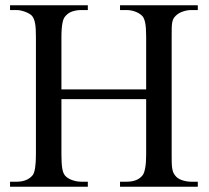

<svg xmlns="http://www.w3.org/2000/svg" viewBox="-20 -708 791 728"><path d="M730 0V-19H705.1Q687 -19 669.4 -25.1Q651.9 -31.2 643.1 -43.9Q638.7 -49.8 636.2 -56.4Q633.8 -63 632.6 -72.3Q631.3 -81.5 631.1 -93.5Q630.9 -105.5 630.9 -122.1V-566.9Q630.9 -587.4 631.1 -600.3Q631.3 -613.3 632.8 -621.8Q634.3 -630.4 637.2 -636.2Q640.1 -642.1 646 -647.9Q656.7 -658.7 673.3 -664.3Q689.9 -669.9 705.1 -669.9H730V-688H435.1V-669.9H460Q477.1 -669.9 493.2 -663.8Q509.3 -657.7 519 -647.9Q526.4 -640.6 530.3 -622.6Q534.2 -604.5 534.2 -566.9V-369.1H212.9V-566.9Q212.9 -586.4 214.1 -600.1Q215.3 -613.8 217.3 -623Q219.2 -632.3 222.2 -638.2Q225.1 -644 229 -647.9Q239.7 -660.2 255.4 -665Q271 -669.9 288.1 -669.9H313V-688H18.1V-669.9H43Q50.3 -669.9 59.3 -668Q68.4 -666 76.7 -662.8Q85 -659.7 91.8 -655.5Q98.6 -651.4 102.1 -647Q106 -641.6 108.6 -635.3Q111.3 -628.9 113 -619.6Q114.7 -610.4 115.5 -597.7Q116.2 -585 116.2 -566.9V-122.1Q116.2 -60.1 104 -43.9Q83.5 -19 43 -19H18.1V0H313V-19H288.1Q270 -19 252.4 -25.6Q234.9 -32.2 226.1 -43Q219.2 -51.3 216.1 -69.3Q212.9 -87.4 212.9 -122.1V-332H534.2V-122.1Q534.2 -90.3 530.5 -71Q526.9 -51.8 521 -43.9Q502 -19 460 -19H435.1V0Z"/></svg>

Font: Galatia SIL
Style: Regular
Weight: 400
Designer: Development by SIL's NRSI team
Version: Version 2.1